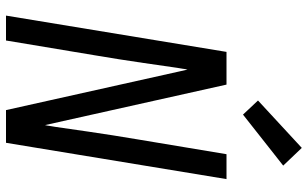

<svg xmlns="http://www.w3.org/2000/svg" viewBox="-213 -813 1026 640"><g transform="rotate(90 300.0 -493.0)"><path d="M32 0 153 -735H262L397 -130Q399 -138 400 -147Q401 -156 403 -165L419 -276Q425 -317 431.5 -358.5Q438 -400 445 -441L494 -735H577L456 0H347L219 -574L212 -605Q210 -597 209 -588Q208 -579 206 -570L190 -459Q184 -418 177.5 -376.5Q171 -335 164 -294L115 0ZM362 -790 315 -840 473 -986 532 -924Z"/></g></svg>

Font: Zed Sans Extended
Style: Italic
Weight: 400
Width: 7
Italic angle: -9°
Designer: Belleve Invis
Foundry: Belleve Invis
Version: Version 1.0.0; ttfautohint (v1.8.4)